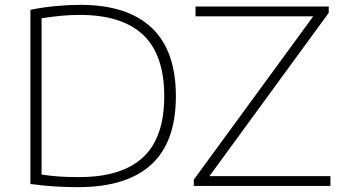

<svg xmlns="http://www.w3.org/2000/svg" viewBox="-20 -767 1418 792"><path d="M302 5Q251.5 5 207.5 2.2Q163.5 -0.5 105.5 -8V-726.5Q156.5 -737 210.2 -742Q264 -747 311.5 -747Q505 -747 605.2 -652.8Q705.5 -558.5 705.5 -370Q705.5 -181 603.8 -88Q502 5 302 5ZM306.5 -36.5Q482 -36.5 569.8 -117.8Q657.5 -199 657.5 -370Q657.5 -541.5 570 -623.5Q482.5 -705.5 309.5 -705.5Q271.5 -705.5 232.8 -702Q194 -698.5 151.5 -691.5V-47Q182.5 -42 219.2 -39.2Q256 -36.5 306.5 -36.5ZM779.5 0V-26L1272 -699.5H786.5V-740H1336V-714L844 -40.5H1343V0Z"/></svg>

Font: Encode Sans Expanded ExtraLight
Style: Regular
Weight: 200
Width: 7
Designer: Multiple Designers
Foundry: Impallari Type
Version: Version 3.000; ttfautohint (v1.8.3) -l 8 -r 50 -G 200 -x 14 